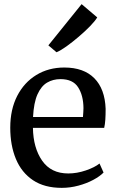

<svg xmlns="http://www.w3.org/2000/svg" viewBox="-20 -896 562 927"><path d="M278 11Q194.5 11 139.2 -26Q84 -63 56.8 -128.5Q29.5 -194 29.5 -279.5Q29.5 -367.5 63 -432.8Q96.5 -498 155.5 -534Q214.5 -570 290.5 -570Q384 -570 435.2 -518.5Q486.5 -467 490 -370.5Q490 -340.5 488.5 -318Q487 -295.5 483 -278.5H139Q140.5 -182 183.5 -120.2Q226.5 -58.5 309.5 -58.5Q351.5 -58.5 394.5 -73.2Q437.5 -88 460.5 -106.5L480 -63Q462 -44.5 430.2 -27.5Q398.5 -10.5 358.8 0.2Q319 11 278 11ZM139.5 -331H380.5Q381.5 -341.5 382.2 -355Q383 -368.5 383 -374Q382.5 -435 357.2 -474.5Q332 -514 272 -514Q236 -514 207.5 -497.2Q179 -480.5 161 -440.5Q143 -400.5 139.5 -331ZM253.5 -644H252.5L213.5 -677L374 -876L449.5 -812Q439 -794.5 414.8 -769.5Q390.5 -744.5 360.2 -718.8Q330 -693 301.5 -672.5Q273 -652 253.5 -644Z"/></svg>

Font: Merriweather
Style: Regular
Weight: 400
Designer: Eben Sorkin
Foundry: Eben Sorkin
Version: Version 2.100; ttfautohint (v1.7.19-72a1) -l 8 -r 50 -G 200 